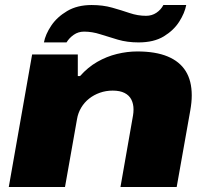

<svg xmlns="http://www.w3.org/2000/svg" viewBox="-20 -745 828 765"><path d="M15 0 108 -528H290V-442H299Q330 -477 367.5 -498.5Q405 -520 446 -530Q487 -540 527 -540Q600 -540 648 -520Q696 -500 720 -461.5Q744 -423 744 -365Q744 -351 742.5 -336Q741 -321 738 -304L684 0H460L510 -285Q511 -291 511.5 -297Q512 -303 512 -309Q512 -331 503.5 -348Q495 -365 476.5 -374.5Q458 -384 429 -384Q402 -384 378 -375.5Q354 -367 335 -352Q316 -337 303.5 -316Q291 -295 287 -271L239 0ZM155 -576Q161 -608 184 -642.5Q207 -677 247.5 -701Q288 -725 345 -725Q390 -725 427 -714.5Q464 -704 496.5 -693Q529 -682 562 -682Q585 -682 603 -694Q621 -706 631 -725H722Q716 -693 694 -658.5Q672 -624 632.5 -600Q593 -576 532 -576Q487 -576 449.5 -587Q412 -598 379.5 -608.5Q347 -619 315 -619Q292 -619 274 -606.5Q256 -594 245 -576Z"/></svg>

Font: Archivo Expanded Black
Style: Italic
Weight: 900
Width: 7
Italic angle: -10°
Designer: Hector Gatti
Foundry: Omnibus-Type
Version: Version 2.001